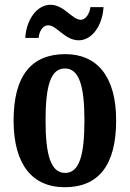

<svg xmlns="http://www.w3.org/2000/svg" viewBox="-20 -775 544 805"><path d="M310 -606C367 -606 410 -670 414 -745H359C356 -718 339 -692 319 -692C283 -692 248 -755 192 -755C133 -755 90 -690 86 -616H142C144 -643 159 -669 182 -669C218 -669 252 -606 310 -606ZM251 10C393 10 467 -82 467 -270C467 -457 385 -548 254 -548C111 -548 37 -457 37 -270C37 -82 118 10 251 10ZM253 -50C193 -50 171 -125 171 -270C171 -414 192 -488 252 -488C312 -488 334 -414 334 -270C334 -125 313 -50 253 -50Z"/></svg>

Font: Noto Serif Khmer ExtraCondensed
Style: Bold
Weight: 700
Width: 2
Designer: Danh Hong and the Monotype Design Team
Foundry: Monotype Imaging Inc.
Version: Version 2.004